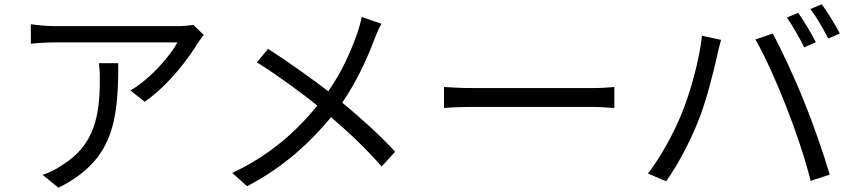

<svg xmlns="http://www.w3.org/2000/svg" viewBox="-20 -839 3980 896"><path d="M931 -676 882 -723C867 -720 831 -717 812 -717C752 -717 286 -717 238 -717C201 -717 159 -721 124 -726V-635C163 -639 201 -641 238 -641C285 -641 738 -641 808 -641C775 -579 681 -470 589 -417L655 -364C769 -443 864 -572 904 -640C911 -651 924 -666 931 -676ZM532 -544H442C445 -518 446 -496 446 -472C446 -305 424 -162 269 -68C241 -48 207 -32 179 -23L253 37C508 -90 532 -273 532 -544Z M1231 -611 1179 -548C1275 -488 1387 -406 1461 -346C1362 -225 1239 -114 1064 -32L1133 30C1307 -60 1431 -179 1525 -292C1611 -218 1687 -147 1761 -62L1824 -131C1753 -208 1667 -286 1577 -360C1644 -457 1694 -567 1727 -655C1735 -676 1749 -710 1760 -728L1668 -760C1664 -738 1655 -706 1648 -686C1618 -601 1577 -506 1512 -413C1433 -474 1317 -556 1231 -611Z M2052 -433V-335C2083 -338 2136 -340 2191 -340C2266 -340 2665 -340 2740 -340C2785 -340 2827 -336 2847 -335V-433C2825 -431 2789 -428 2739 -428C2665 -428 2265 -428 2191 -428C2135 -428 2082 -431 2052 -433Z M3705 -779 3652 -757C3679 -719 3713 -659 3733 -618L3787 -642C3767 -683 3730 -744 3705 -779ZM3815 -819 3762 -797C3791 -759 3823 -703 3845 -659L3899 -683C3880 -720 3842 -783 3815 -819ZM3158 -301C3123 -217 3067 -112 3004 -29L3089 7C3145 -73 3199 -176 3236 -268C3278 -370 3313 -518 3327 -580C3331 -602 3339 -631 3345 -653L3256 -672C3243 -556 3201 -404 3158 -301ZM3650 -339C3692 -232 3738 -97 3763 5L3852 -24C3826 -114 3773 -267 3732 -366C3690 -472 3626 -610 3586 -682L3505 -655C3549 -581 3610 -442 3650 -339Z"/></svg>

Font: Noto Sans HK
Style: Regular
Weight: 400
Designer: Ryoko NISHIZUKA 西塚涼子 (kana, bopomofo & ideographs); Paul D. Hunt (Latin, Greek & Cyrillic); Sandoll Communications 산돌커뮤니
Foundry: Adobe
Version: Version 2.004;hotconv 1.0.118;makeotfexe 2.5.65603